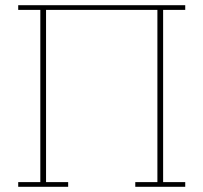

<svg xmlns="http://www.w3.org/2000/svg" viewBox="-20 -718 782 738"><path d="M50 -18H135V-680H50V-698H692V-680H607V-18H692V0H500V-18H585V-680H157V-18H242V0H50Z"/></svg>

Font: IBM Plex Serif Thin
Style: Regular
Weight: 100
Designer: Mike Abbink, Paul van der Laan, Pieter van Rosmalen
Foundry: Bold Monday
Version: Version 3.001